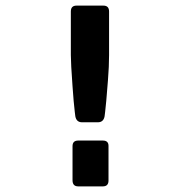

<svg xmlns="http://www.w3.org/2000/svg" viewBox="-20 -663 640 683"><path d="M232 -467V-622Q232 -643 252 -643H348Q368 -643 368 -622V-467Q368 -427 364 -377.5Q360 -328 358 -304Q356 -280 354 -265Q352 -250 352 -249Q348 -228 328 -228H272Q252 -228 248 -249Q248 -250 246 -265Q244 -280 242 -304Q240 -328 238 -356Q232 -438 232 -467ZM366 -144V-21Q366 0 346 0H258Q238 0 238 -22V-143Q238 -163 258 -163H346Q366 -163 366 -144Z"/></svg>

Font: RajdhaniMono
Style: Bold
Weight: 700
Monospace: yes
Designer: Satya Rajpurohit, Jyotish Sonowal
Foundry: Indian Type Foundry
Version: Version 1.201;PS 1.0;hotconv 1.0.78;makeotf.lib2.5.61930; tt